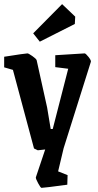

<svg xmlns="http://www.w3.org/2000/svg" viewBox="-21 -718 469 921"><path d="M169.9 -518.1 138.2 -558.1 276.9 -698.2 339.8 -638.2 337.9 -603ZM178.2 183.1Q173.8 183.1 161.9 160.9Q149.9 138.7 150.9 132.8L195.8 -1Q163.6 2.9 160.2 2.9L142.1 -5.9L41 -382.8L-1 -395V-445.8Q101.1 -461.9 110.8 -461.9Q115.7 -461.9 134.3 -449Q152.8 -436 154.8 -429.2L205.1 -202.1L222.2 -99.1H231.9L306.2 -388.2L244.1 -396V-453.1Q376 -461.9 384.8 -461.9Q390.1 -461.9 403.3 -445.3Q416.5 -428.7 415 -421.9L284.2 -6.8L257.8 104L303.2 122.1L301.8 168Q190.4 183.1 178.2 183.1Z"/></svg>

Font: Grenze SemiBold
Style: Regular
Weight: 600
Designer: Renata Polastri
Foundry: Omnibus-Type
Version: Version 1.002;PS 001.002;hotconv 1.0.88;makeotf.lib2.5.64775